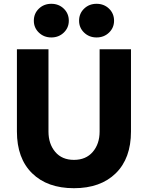

<svg xmlns="http://www.w3.org/2000/svg" viewBox="-20 -974 778 1010"><path d="M669 -715V-282Q669 -141 589 -62.5Q509 16 369 16Q229 16 149 -62.5Q69 -141 69 -282V-715H235V-282Q235 -217 270.5 -175Q306 -133 369 -133Q432 -133 468 -175Q504 -217 504 -282V-715ZM488 -777Q449 -777 422.5 -802.5Q396 -828 396 -865Q396 -903 422.5 -928.5Q449 -954 488 -954Q527 -954 553.5 -928.5Q580 -903 580 -865Q580 -828 553.5 -802.5Q527 -777 488 -777ZM250 -777Q211 -777 184.5 -802.5Q158 -828 158 -865Q158 -903 184.5 -928.5Q211 -954 250 -954Q289 -954 315.5 -928.5Q342 -903 342 -865Q342 -828 315.5 -802.5Q289 -777 250 -777Z"/></svg>

Font: Wix Madefor Text ExtraBold
Style: Regular
Weight: 800
Designer: Dalton Maag Ltd
Foundry: Dalton Maag Ltd
Version: Version 3.100